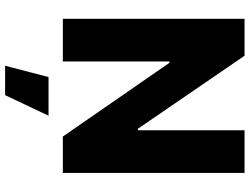

<svg xmlns="http://www.w3.org/2000/svg" viewBox="-132 -614 972 747"><g transform="rotate(90 353.5 -241.0)"><path d="M653.3 0H511.7L224.6 -415H219.7V0H53.7V-707H197.3L481.4 -292H487.3V-707H653.3ZM280.3 55.7H430.7L350.6 224.6H236.3Z"/></g></svg>

Font: Pretendard GOV ExtraBold
Style: Regular
Weight: 800
Designer: Base glyphs from Inter by Rasmus Andersson; Hangeul glyphs from Noto Sans CJK(Source Han Sans) by Jang Soo-young and Kan
Foundry: Kil Hyung-jin
Version: Version 1.309